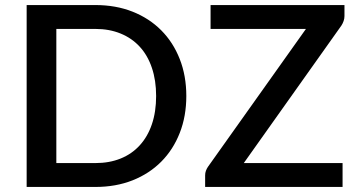

<svg xmlns="http://www.w3.org/2000/svg" viewBox="-20 -740 1413 760"><path d="M717.5 -360Q717.5 -280 691.5 -213.8Q665.5 -147.5 618.2 -100Q571 -52.5 504.8 -26.2Q438.5 0 357.5 0H85.5V-720H357.5Q438.5 -720 504.8 -693.8Q571 -667.5 618.2 -620Q665.5 -572.5 691.5 -506.2Q717.5 -440 717.5 -360ZM598 -360Q598 -422 581.2 -471.5Q564.5 -521 533.2 -555Q502 -589 457.5 -607.2Q413 -625.5 357.5 -625.5H203V-94.5H357.5Q413 -94.5 457.5 -112.5Q502 -130.5 533.2 -164.8Q564.5 -199 581.2 -248.2Q598 -297.5 598 -360ZM1343.5 -676.5Q1343.5 -666.5 1340.2 -657Q1337 -647.5 1331.5 -639L945 -94.5H1336V0H792V-46Q792 -55.5 795 -63.8Q798 -72 803 -79.5L1191 -625.5H813.5V-720H1343.5Z"/></svg>

Font: Lato 2
Style: Regular
Weight: 600
Designer: Lukasz Dziedzic with Adam Twardoch and Botio Nikoltchev
Foundry: tyPoland Lukasz Dziedzic
Version: Version 2.015; 2015-08-06; http://www.latofonts.com/